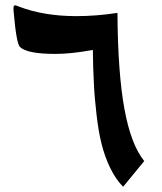

<svg xmlns="http://www.w3.org/2000/svg" viewBox="-20 -697 612 724"><path d="M422.9 -648.4C368.7 -640.1 317.4 -636.2 268.1 -636.2C185.5 -636.2 113.3 -648.4 50.8 -672.4C33.7 -680.2 29.3 -679.7 31.2 -656.2C38.1 -574.7 45.9 -529.3 55.2 -520C72.8 -502.4 117.7 -493.7 189.9 -493.7C228 -493.7 274.9 -498.5 330.1 -508.8C330.6 -460.9 332 -419.4 334 -383.8C335.4 -348.1 338.9 -309.1 343.8 -266.6C348.6 -223.6 355 -186.5 362.8 -155.3C378.4 -92.3 406.7 -29.8 444.3 7.3L523.9 -89.8C490.7 -130.4 465.8 -195.8 449.2 -286.1C432.6 -376.5 423.8 -497.6 422.9 -648.4Z"/></svg>

Font: Sahel SemiBold
Style: Bold
Weight: 600
Foundry: Saber Rastikerdar (saber.rastikerdar@gmail.com)
Version: Version 3.4.0